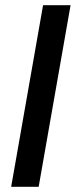

<svg xmlns="http://www.w3.org/2000/svg" viewBox="-20 -720 292 740"><path d="M23 0 146 -700H252L129 0Z"/></svg>

Font: Rethink Sans Medium
Style: Italic
Weight: 500
Italic angle: -10°
Designer: The Rethink Sans project authors (Hans Thiessen). DM Sans designed by Colophon Foundry.
Foundry: Rethink Communications LLC
Version: Version 1.001